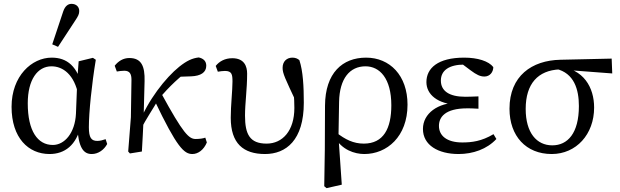

<svg xmlns="http://www.w3.org/2000/svg" viewBox="-20 -786 3216 996"><path d="M237 13C315 13 377 -32 400 -137L380 -138C386 -17 414 13 456 13C490 13 520 -9 536 -39L528 -64C514 -59 498 -55 485 -55C454 -55 441 -71 441 -126C441 -203 456 -350 477 -476L462 -486L388 -468L381 -374L374 -196C369 -96 315 -34 254 -34C175 -34 124 -107 124 -250C124 -373 175 -442 247 -442C306 -442 366 -400 387 -290L410 -320C385 -445 326 -487 248 -487C145 -487 40 -392 40 -232C40 -71 127 13 237 13ZM251 -556 281 -543 370 -679C386 -703 391 -713 391 -729C391 -751 375 -766 351 -766C334 -766 318 -756 308 -727L251 -556Z M654 10 716 0C720 -59 722 -116 725 -174L730 -365C732 -442 714 -485 651 -485C619 -485 594 -469 575 -445L586 -415C598 -417 612 -419 625 -419C654 -419 662 -401 662 -372L659 -178L645 0L654 10ZM706 -107C742 -177 771 -216 804 -274C858 -336 913 -391 983 -438L884 -387L972 -390C1021 -392 1050 -410 1050 -445C1050 -471 1033 -483 1011 -488C977 -484 949 -471 910 -440C839 -383 746 -265 700 -143L706 -107ZM978 13C1007 13 1037 -8 1053 -47L1045 -72C1035 -68 1016 -65 995 -65C960 -65 931 -92 816 -303L782 -264C898 -21 935 13 978 13Z M1355 13C1464 13 1556 -59 1556 -253C1556 -337 1552 -417 1533 -474C1524 -482 1512 -487 1497 -487C1468 -487 1446 -468 1446 -434C1446 -405 1458 -381 1520 -249V-314H1503C1506 -276 1507 -249 1507 -226C1507 -108 1446 -41 1363 -41C1276 -41 1251 -89 1251 -186C1251 -251 1262 -323 1262 -404C1262 -441 1248 -484 1185 -484C1147 -484 1118 -468 1099 -444L1110 -414C1122 -416 1135 -418 1147 -418C1183 -418 1186 -399 1186 -363C1186 -317 1177 -239 1177 -175C1177 -42 1242 13 1355 13Z M1662 180 1674 190 1753 172 1736 -74V-83L1739 -257C1741 -379 1795 -442 1876 -442C1950 -442 2010 -379 2010 -240C2010 -120 1970 -41 1867 -41C1814 -41 1771 -62 1724 -99L1714 -78C1752 -8 1820 13 1870 13C1987 13 2094 -77 2094 -243C2094 -395 2002 -487 1879 -487C1757 -487 1667 -408 1666 -238L1665 -10L1662 180Z M2359 13C2433 13 2506 -12 2555 -65L2540 -90C2478 -53 2427 -47 2378 -47C2298 -47 2257 -82 2257 -133C2257 -177 2287 -224 2404 -224C2419 -224 2429 -224 2462 -222V-286C2432 -285 2414 -284 2394 -284C2309 -284 2267 -315 2267 -368C2267 -421 2310 -451 2389 -451C2409 -451 2426 -449 2449 -444L2439 -461H2368L2420 -422C2452 -398 2471 -389 2493 -389C2522 -389 2539 -413 2539 -438C2515 -469 2458 -487 2388 -487C2251 -487 2192 -432 2192 -360C2192 -296 2250 -246 2355 -242V-254C2252 -253 2174 -198 2174 -117C2174 -33 2253 13 2359 13Z M2842 13C2969 13 3062 -89 3062 -228C3062 -332 3008 -430 2876 -441L2864 -429C2959 -407 2983 -321 2983 -236C2983 -95 2925 -32 2845 -32C2764 -32 2707 -97 2707 -221C2707 -352 2771 -421 2883 -426L2892 -425L3156 -405L3153 -482L2887 -476C2739 -473 2623 -392 2623 -222C2623 -80 2709 13 2842 13Z"/></svg>

Font: Source Serif Variable
Style: Regular
Weight: 389
Designer: Frank Grießhammer
Foundry: Adobe Systems Incorporated
Version: Version 3.001;hotconv 1.0.111;makeotfexe 2.5.65597